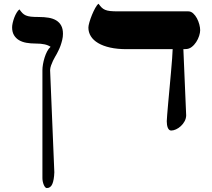

<svg xmlns="http://www.w3.org/2000/svg" viewBox="-20 -666 1102 999"><path d="M275.4 -385.7Q272.5 -380.4 266.8 -370.8Q261.2 -361.3 255.6 -349.6Q250 -337.9 245.6 -325.4Q241.2 -313 240.7 -301.3L262.7 230.5Q261.2 270.5 252.2 291.5Q243.2 312.5 223.6 312.5Q219.2 312.5 215.1 307.9Q210.9 303.2 207.8 295.7Q204.6 288.1 202.6 278.8Q200.7 269.5 200.7 260.7V-301.3Q200.7 -314.5 203.6 -331.5Q206.5 -348.6 211.9 -366Q217.3 -383.3 225.1 -398.4Q232.9 -413.6 243.2 -422.4Q230.5 -431.2 211.7 -435.3Q192.9 -439.5 164.1 -439.5Q139.2 -439.5 117.2 -443.4Q95.2 -447.3 78.9 -457Q62.5 -466.8 52.7 -483.2Q43 -499.5 43 -523.9Q43 -533.2 46.1 -547.1Q49.3 -561 54.4 -574.7Q59.6 -588.4 66.7 -600.1Q73.7 -611.8 81.1 -617.2Q89.4 -605.5 96.7 -597.9Q104 -590.3 114.5 -585.7Q125 -581.1 140.9 -579.3Q156.7 -577.6 182.6 -577.6Q210.4 -577.6 233.4 -573.7Q256.3 -569.8 272.7 -559.8Q289.1 -549.8 298.3 -533Q307.6 -516.1 307.6 -490.2Q307.6 -474.1 303.7 -458Q299.8 -441.9 294.7 -427.7Q289.6 -413.6 283.9 -402.6Q278.3 -391.6 275.4 -385.7Z M934.1 -410.2 948.7 -65.4Q948.2 -49.3 940.4 -34.9Q932.6 -20.5 920.9 -9.8Q909.2 1 895.8 7.1Q882.3 13.2 870.6 13.2Q864.3 13.2 859.9 9Q855.5 4.9 852.8 -2Q850.1 -8.8 848.9 -17.6Q847.7 -26.4 847.7 -35.2Q847.7 -43 849.9 -69.1Q852.1 -95.2 855.2 -131.1Q858.4 -167 862.3 -208.5Q866.2 -250 869.6 -289.1Q873 -328.1 875.5 -360.4Q877.9 -392.6 878.4 -410.2H638.7Q590.3 -410.2 553.2 -418.5Q516.1 -426.8 491 -441.7Q465.8 -456.5 452.9 -477.1Q439.9 -497.6 439.9 -522.5Q439.9 -532.2 445.3 -550.8Q450.7 -569.3 458.7 -588.9Q466.8 -608.4 475.8 -624.8Q484.9 -641.1 492.7 -646.5Q501 -634.8 508.5 -627.2Q516.1 -619.6 526.6 -615Q537.1 -610.4 553.2 -608.6Q569.3 -606.9 594.7 -606.9H960Q973.6 -606.9 985.1 -596.4Q996.6 -585.9 1004.6 -570.8Q1012.7 -555.7 1017.1 -538.8Q1021.5 -522 1021.5 -508.8Q1021.5 -496.1 1016.1 -479.2Q1010.7 -462.4 1000.7 -447Q990.7 -431.6 976.8 -421.1Q962.9 -410.6 945.3 -410.6Z"/></svg>

Font: Cardo
Style: Bold
Weight: 700
Designer: David J. Perry
Foundry: David J. Perry
Version: Version 1.0011